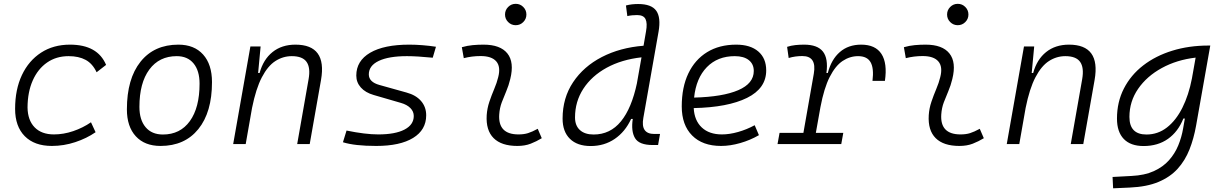

<svg xmlns="http://www.w3.org/2000/svg" viewBox="-20 -764 6485 1018"><path d="M266.1 -51.3Q316.9 -51.3 368.4 -68.8Q419.9 -86.4 462.4 -115.7L486.8 -63Q439.5 -30.3 378.9 -10.3Q318.4 9.8 254.9 9.8Q162.6 9.8 111.3 -42Q60.1 -93.8 60.1 -186.5Q60.1 -289.6 96.2 -366Q132.3 -442.4 197.8 -484.9Q263.2 -527.3 351.1 -527.3Q497.6 -527.3 542.5 -419.9L492.2 -380.9Q470.7 -426.8 434.1 -446.5Q397.5 -466.3 343.8 -466.3Q278.3 -466.3 229.5 -432.4Q180.7 -398.4 153.6 -337.4Q126.5 -276.4 126 -194.3Q127 -126.5 163.6 -88.9Q200.2 -51.3 266.1 -51.3Z M831.1 9.8Q747.1 9.8 700 -41.5Q652.8 -92.8 652.8 -184.1Q652.8 -346.2 725.1 -436.8Q797.4 -527.3 925.8 -527.3Q1009.8 -527.3 1056.9 -474.9Q1104 -422.4 1104 -328.6Q1104 -168.9 1031.7 -79.6Q959.5 9.8 831.1 9.8ZM843.8 -50.8Q935.5 -50.8 986.8 -122.1Q1038.1 -193.4 1038.1 -320.3Q1038.1 -389.2 1006.3 -427.7Q974.6 -466.3 917 -466.3Q824.2 -466.3 771.7 -395.3Q719.2 -324.2 719.2 -197.3Q719.2 -128.4 752 -89.6Q784.7 -50.8 843.8 -50.8Z M1216.3 0 1307.6 -517.6H1361.8L1348.6 -377H1356.4Q1376 -448.7 1425 -488Q1474.1 -527.3 1546.4 -527.3Q1714.8 -527.3 1682.1 -340.3L1622.1 0H1555.7L1616.2 -344.2Q1627 -405.3 1605.5 -435.8Q1584 -466.3 1526.9 -466.3Q1480.5 -466.3 1440.2 -440.4Q1399.9 -414.6 1368.4 -354.2Q1336.9 -293.9 1316.4 -191.9L1282.7 0Z M1974.6 9.8Q1860.8 9.8 1798.3 -9.8L1817.4 -71.8Q1917 -51.3 1985.4 -51.3Q2075.2 -51.3 2124.5 -76.9Q2173.8 -102.5 2173.8 -148.9Q2173.8 -172.9 2156 -190.9Q2138.2 -209 2106 -218.3L1961.4 -260.3Q1917.5 -272.9 1893.3 -300Q1869.1 -327.1 1869.1 -363.3Q1869.1 -441.4 1942.6 -484.4Q2016.1 -527.3 2149.9 -527.3Q2183.1 -527.3 2220 -524.4Q2256.8 -521.5 2291.5 -516.1L2274.4 -458Q2190.4 -466.3 2137.7 -466.3Q2041.5 -466.3 1988.5 -441.2Q1935.5 -416 1935.5 -369.6Q1935.5 -329.1 1991.7 -313.5L2135.3 -273.4Q2185.5 -259.8 2212.6 -228.3Q2239.7 -196.8 2239.7 -152.8Q2239.7 -75.2 2170.4 -32.7Q2101.1 9.8 1974.6 9.8Z M2831.1 -81.1 2852.5 -31.2Q2824.7 -14.2 2793.9 -2.2Q2763.2 9.8 2723.1 9.8Q2638.7 9.8 2597.2 -31.7Q2555.7 -73.2 2560.5 -153.3Q2563 -189.9 2574.7 -224.6Q2586.4 -259.3 2600.3 -292Q2614.3 -324.7 2621.6 -355Q2635.7 -410.2 2611.3 -438.5Q2586.9 -466.8 2528.3 -466.8Q2481.9 -466.8 2439 -455.6L2428.7 -513.7Q2457.5 -522 2486.3 -524.7Q2515.1 -527.3 2543.9 -527.3Q2632.8 -527.3 2670.2 -480.7Q2707.5 -434.1 2685.5 -345.2Q2677.2 -310.5 2664.3 -280.5Q2651.4 -250.5 2640.4 -221.2Q2629.4 -191.9 2627 -157.7Q2619.6 -51.3 2729 -51.3Q2757.8 -51.3 2779.5 -58.1Q2801.3 -64.9 2831.1 -81.1ZM2714.4 -630.4Q2690.9 -630.4 2674.3 -647Q2657.7 -663.6 2657.7 -687Q2657.7 -710.4 2674.3 -727.1Q2690.9 -743.7 2714.4 -743.7Q2737.8 -743.7 2754.4 -727.1Q2771 -710.4 2771 -687Q2771 -663.6 2754.4 -647Q2737.8 -630.4 2714.4 -630.4Z M3111.8 10.3Q3041 10.3 3002 -27.8Q2962.9 -65.9 2962.9 -135.3Q2962.9 -244.6 3018.6 -328.1Q3074.2 -411.6 3171.1 -461.7Q3268.1 -511.7 3392.1 -521.5L3405.3 -597.7Q3413.1 -641.6 3402.6 -662.8Q3392.1 -684.1 3357.9 -684.1Q3345.2 -684.1 3332 -682.9Q3318.8 -681.6 3306.2 -678.7L3298.8 -734.9Q3314.9 -739.3 3331.1 -741Q3347.2 -742.7 3363.3 -742.7Q3434.1 -742.7 3459.5 -707Q3484.9 -671.4 3471.7 -595.7L3391.1 -139.2Q3375.5 -53.7 3449.2 -53.7H3479.5L3469.2 4.9H3440.4Q3368.7 4.9 3346.9 -31.7Q3325.2 -68.4 3335 -133.3H3326.2Q3294.9 -65.4 3239.5 -27.6Q3184.1 10.3 3111.8 10.3ZM3357.4 -324.2V-325.2L3381.3 -460Q3275.9 -448.2 3196.5 -404.8Q3117.2 -361.3 3073 -293.5Q3028.8 -225.6 3028.8 -141.1Q3028.8 -98.1 3054.7 -74.5Q3080.6 -50.8 3127.4 -50.8Q3215.3 -50.8 3272.2 -120.4Q3329.1 -189.9 3357.4 -324.2Z M3807.6 -51.3Q3847.7 -51.3 3893.3 -64.2Q3939 -77.1 3981.4 -100.1L4003.9 -47.4Q3957.5 -20.5 3904.5 -5.4Q3851.6 9.8 3803.2 9.8Q3704.6 9.8 3649.7 -45.7Q3594.7 -101.1 3594.7 -199.7Q3594.7 -301.3 3629.6 -374.5Q3664.6 -447.8 3729.2 -487.5Q3793.9 -527.3 3883.3 -527.3Q3958.5 -527.3 4000.5 -491.2Q4042.5 -455.1 4042.5 -390.6Q4042.5 -295.4 3940.9 -245.1Q3839.4 -194.8 3658.2 -190.9Q3661.6 -125 3700.9 -88.1Q3740.2 -51.3 3807.6 -51.3ZM3660.2 -246.6Q3812 -250.5 3894.3 -285.9Q3976.6 -321.3 3976.6 -387.7Q3976.6 -424.3 3950.2 -445.3Q3923.8 -466.3 3876 -466.3Q3784.7 -466.3 3727.8 -408Q3670.9 -349.6 3660.2 -246.6Z M4102.5 0 4113.3 -59.6H4239.7L4294.9 -373.5Q4311 -466.8 4234.4 -466.8Q4215.8 -466.8 4197.8 -464.4Q4179.7 -461.9 4161.6 -456.5L4153.3 -515.6Q4174.3 -522.5 4197 -524.9Q4219.7 -527.3 4243.7 -527.3Q4314.5 -527.3 4343.3 -490.5Q4372.1 -453.6 4361.8 -377H4369.1Q4387.7 -448.7 4432.9 -488Q4478 -527.3 4545.9 -527.3Q4621.6 -527.3 4653.6 -478Q4685.5 -428.7 4671.9 -335.4H4606Q4614.3 -401.9 4595.9 -434.1Q4577.6 -466.3 4529.8 -466.3Q4485.8 -466.3 4447.5 -440.7Q4409.2 -415 4379.2 -356Q4349.1 -296.9 4330.1 -196.3L4305.7 -59.6H4451.2L4440.4 0Z M5174.8 -81.1 5196.3 -31.2Q5168.5 -14.2 5137.7 -2.2Q5106.9 9.8 5066.9 9.8Q4982.4 9.8 4940.9 -31.7Q4899.4 -73.2 4904.3 -153.3Q4906.7 -189.9 4918.5 -224.6Q4930.2 -259.3 4944.1 -292Q4958 -324.7 4965.3 -355Q4979.5 -410.2 4955.1 -438.5Q4930.7 -466.8 4872.1 -466.8Q4825.7 -466.8 4782.7 -455.6L4772.5 -513.7Q4801.3 -522 4830.1 -524.7Q4858.9 -527.3 4887.7 -527.3Q4976.6 -527.3 5013.9 -480.7Q5051.3 -434.1 5029.3 -345.2Q5021 -310.5 5008.1 -280.5Q4995.1 -250.5 4984.1 -221.2Q4973.1 -191.9 4970.7 -157.7Q4963.4 -51.3 5072.8 -51.3Q5101.6 -51.3 5123.3 -58.1Q5145 -64.9 5174.8 -81.1ZM5058.1 -630.4Q5034.7 -630.4 5018.1 -647Q5001.5 -663.6 5001.5 -687Q5001.5 -710.4 5018.1 -727.1Q5034.7 -743.7 5058.1 -743.7Q5081.5 -743.7 5098.1 -727.1Q5114.7 -710.4 5114.7 -687Q5114.7 -663.6 5098.1 -647Q5081.5 -630.4 5058.1 -630.4Z M5317.9 0 5409.2 -517.6H5463.4L5450.2 -377H5458Q5477.5 -448.7 5526.6 -488Q5575.7 -527.3 5647.9 -527.3Q5816.4 -527.3 5783.7 -340.3L5723.6 0H5657.2L5717.8 -344.2Q5728.5 -405.3 5707 -435.8Q5685.5 -466.3 5628.4 -466.3Q5582 -466.3 5541.7 -440.4Q5501.5 -414.6 5470 -354.2Q5438.5 -293.9 5418 -191.9L5384.3 0Z M5881.8 234.4 5878.9 174.3 5979.5 168.9Q6049.3 165.5 6097.9 143.3Q6146.5 121.1 6178 85.7Q6209.5 50.3 6227.3 6.8Q6245.1 -36.6 6252.9 -82.5L6262.2 -135.7H6254.4Q6226.6 -65.9 6172.9 -27.8Q6119.1 10.3 6043.5 10.3Q5974.6 10.3 5938.5 -27.1Q5902.3 -64.5 5902.3 -135.3Q5902.3 -223.1 5939 -294.7Q5975.6 -366.2 6041.3 -417Q6106.9 -467.8 6195.3 -495.1Q6283.7 -522.5 6387.7 -522.5H6397L6321.8 -98.1Q6309.6 -29.3 6286.6 28.8Q6263.7 86.9 6223.9 130.9Q6184.1 174.8 6122.1 200.7Q6060.1 226.6 5969.7 230.5ZM6319.3 -458.5Q6219.2 -446.8 6139.9 -403.3Q6060.5 -359.9 6014.4 -293Q5968.3 -226.1 5968.3 -144Q5968.3 -50.8 6058.6 -50.8Q6119.1 -50.8 6167.2 -88.1Q6215.3 -125.5 6249 -192.6Q6282.7 -259.8 6299.8 -348.6L6303.2 -368.2V-367.7Z"/></svg>

Font: Cascadia Code PL Light
Style: Italic
Weight: 300
Italic angle: -10°
Monospace: yes
Designer: Aaron Bell
Foundry: Saja Typeworks
Version: Version 2404.023; ttfautohint (v1.8.4)